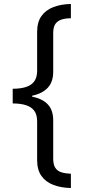

<svg xmlns="http://www.w3.org/2000/svg" viewBox="-20 -812 431 967"><path d="M44 -365Q84 -365 111.5 -374Q139 -383 153 -403Q167 -423 167 -455V-651Q167 -701 189 -731.5Q211 -762 249.5 -776.5Q288 -791 337 -792V-720Q310 -720 290 -713.5Q270 -707 259 -691.5Q248 -676 248 -645V-450Q248 -400 221 -370.5Q194 -341 142 -330V-325Q194 -315 221 -286Q248 -257 248 -206V-13Q248 18 259 34Q270 50 290 56Q310 62 337 63V135Q288 134 249.5 119.5Q211 105 189 74.5Q167 44 167 -6V-201Q167 -234 153 -253.5Q139 -273 111.5 -282Q84 -291 44 -291Z"/></svg>

Font: usinhala05
Style: Book
Weight: 400
Designer: Jelle Bosma - Monotype Design Team
Foundry: Monotype Imaging Inc.
Version: Version 2.003